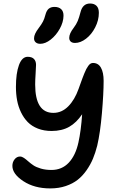

<svg xmlns="http://www.w3.org/2000/svg" viewBox="-20 -1055 678 1082"><path d="M402.8 -813Q386.7 -813 378.4 -820.8Q370.1 -828.6 370.1 -841.8Q370.1 -865.7 395 -897.9Q410.2 -918 418 -936.8Q425.8 -955.6 434.1 -987.8Q446.3 -1035.2 487.8 -1035.2Q510.7 -1035.2 523.9 -1022.2Q537.1 -1009.3 537.1 -982.9Q537.1 -940.9 516.6 -900.9Q496.1 -860.8 464.8 -836.9Q433.6 -813 402.8 -813ZM207 -808.1Q190.4 -808.1 180.9 -816.7Q171.4 -825.2 171.9 -839.8Q171.9 -862.8 198.2 -897Q214.4 -918.5 222.2 -933.6Q230 -948.7 235.8 -971.2Q242.2 -995.6 254.6 -1005.9Q267.1 -1016.1 287.1 -1016.1Q311 -1016.1 324.7 -1003.4Q338.4 -990.7 337.9 -965.8Q337.4 -930.2 316.9 -893.1Q296.4 -856 265.9 -832Q235.4 -808.1 207 -808.1ZM263.2 6.8Q173.8 6.8 111.8 -33.9Q49.8 -74.7 49.8 -120.1Q49.8 -141.6 62.3 -157.2Q74.7 -172.9 92.8 -172.9Q103.5 -172.9 115 -165Q126.5 -157.2 138.9 -146Q151.4 -134.8 167.5 -123.8Q183.6 -112.8 210.2 -105Q236.8 -97.2 270 -97.2Q328.6 -97.2 367.2 -137.9Q405.8 -178.7 421.9 -252Q436.5 -317.9 442.9 -411.1Q411.1 -363.8 369.9 -340.3Q328.6 -316.9 271 -316.9Q228 -316.9 193.6 -330.3Q159.2 -343.8 136.5 -366.9Q113.8 -390.1 98.4 -422.1Q83 -454.1 76.4 -489.5Q69.8 -524.9 69.8 -564.9Q69.8 -642.1 86.9 -688.5Q104 -734.9 136.2 -734.9Q159.7 -734.9 171.4 -722.7Q183.1 -710.4 183.1 -689.9Q183.1 -678.2 180.7 -640.6Q178.2 -603 178.2 -579.1Q178.2 -418.9 280.8 -418.9Q328.1 -418.9 364.5 -455.6Q400.9 -492.2 422.9 -554.2Q427.2 -565.4 433.8 -584.5Q440.4 -603.5 444.8 -614.7Q449.2 -626 455.3 -641.4Q461.4 -656.7 466.3 -665.8Q471.2 -674.8 477.3 -683.6Q483.4 -692.4 490 -696.3Q496.6 -700.2 503.9 -700.2Q533.7 -700.2 548.8 -673.6Q564 -647 564 -599.1Q564 -528.3 554.4 -417.5Q544.9 -306.6 527.8 -233.9Q517.6 -193.8 503.9 -160.9Q490.2 -127.9 468 -95.9Q445.8 -64 418 -42Q390.1 -20 350.6 -6.6Q311 6.8 263.2 6.8Z"/></svg>

Font: Shantell Sans Irregular Bouncy
Style: Regular
Weight: 500
Designer: Stephen Nixon, Anya Danilova, Shantell Martin
Foundry: Arrow Type
Version: Version 1.006;[9816181b4]